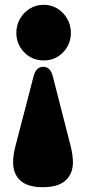

<svg xmlns="http://www.w3.org/2000/svg" viewBox="-20 -609 356 799"><path d="M158.5 170Q94.5 170 64.5 142Q34.5 114 34.5 66.5Q34.5 35.5 45 -4L119.5 -290.5Q129.5 -331 160 -331Q190 -331 200 -290.5L273.5 -3Q283.5 36 283.5 66.5Q283.5 114 252.8 142Q222 170 158.5 170ZM162 -589Q194 -589 219.5 -573Q245 -557 260 -530.5Q275 -504 275 -472.5Q275 -425 242.5 -391.2Q210 -357.5 162 -357.5Q113.5 -357.5 80.8 -391.2Q48 -425 48 -472.5Q48 -504 63 -530.5Q78 -557 103.8 -573Q129.5 -589 162 -589Z"/></svg>

Font: Fraunces 72pt Soft Black
Style: Regular
Weight: 900
Version: Version 1.000;[b76b70a41]